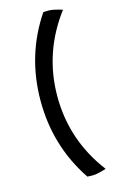

<svg xmlns="http://www.w3.org/2000/svg" viewBox="-124 -784 556 908"><g transform="rotate(-15 154.5 -329.5)"><path d="M279 60Q235 74 214 74Q193 74 186 73Q65 -107 65 -329.5Q65 -552 186 -732Q193 -733 214 -733Q235 -733 279 -719Q147 -544 147 -329Q147 -114 279 60Z"/></g></svg>

Font: Port Lligat Slab
Style: Regular
Weight: 400
Designer: Dario Muhafara, Eduardo Rodriguez Tunni
Foundry: Tipo
Version: Version 1.002